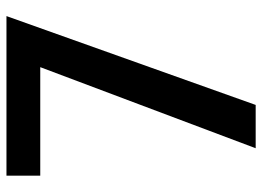

<svg xmlns="http://www.w3.org/2000/svg" viewBox="-128 -679 807 591"><g transform="rotate(-90 275.5 -383.5)"><path d="M364.3 -663.1H30.3V-767.1H521.5L248 0H114.7Z"/></g></svg>

Font: Tauri
Style: Regular
Weight: 400
Designer: Yvonne Schüttler
Foundry: Yvonne Schüttler
Version: Version 1.003; ttfautohint (v0.93.8-669f) -l 13 -r 13 -G 200